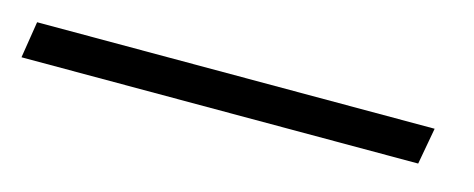

<svg xmlns="http://www.w3.org/2000/svg" viewBox="-44 21 551 223"><g transform="rotate(15 232.0 132.0)"><path d="M463 110H-15L-22 154H455Z"/></g></svg>

Font: Libertinus Serif
Style: Bold Italic
Weight: 700
Italic angle: -12°
Designer: Philipp H. Poll, Khaled Hosny
Foundry: Caleb Maclennan
Version: Version 7.050;RELEASE